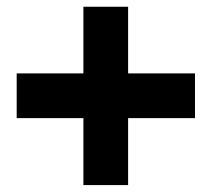

<svg xmlns="http://www.w3.org/2000/svg" viewBox="-20 -582 614 558"><path d="M352.3 -368.7V-562.4H222.4V-368.7H28.5V-238.7H222.4V-44.1H352.3V-238.7H546.7V-368.7Z"/></svg>

Font: Overused Grotesk Light
Style: Regular
Weight: 300
Designer: RandomMaerks
Version: Version 0.005